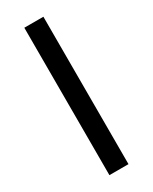

<svg xmlns="http://www.w3.org/2000/svg" viewBox="-194 -789 667 837"><g transform="rotate(-30 139.5 -371.0)"><path d="M91 0V-742H187V0Z"/></g></svg>

Font: Montserrat Medium
Style: Regular
Weight: 500
Designer: Julieta Ulanovsky
Foundry: Julieta Ulanovsky
Version: Version 9.000; ttfautohint (v1.8.4.7-5d5b)